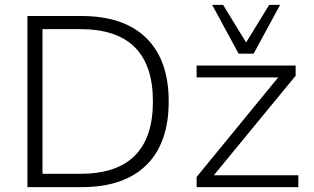

<svg xmlns="http://www.w3.org/2000/svg" viewBox="-20 -771 1295 791"><path d="M93 0V-705H316Q490 -705 582.5 -614.5Q675 -524 675 -353Q675 -181 582.5 -90.5Q490 0 316 0ZM155 -55H311Q610 -55 610 -353Q610 -651 311 -651H155ZM790 0V-42L1126 -452H790V-501H1198V-459L861 -49H1209V0ZM963 -550 854 -751H899L994 -596L1089 -751H1134L1025 -550Z"/></svg>

Font: Mulish Light
Style: Regular
Weight: 300
Designer: Vernon Adams
Foundry: Vernon Adams
Version: Version 3.603; ttfautohint (v1.8.3)